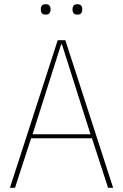

<svg xmlns="http://www.w3.org/2000/svg" viewBox="-20 -888 582 908"><path d="M491 0 415 -234H127L51 0H27L253 -698H289L515 0ZM321 -527 273 -678H269L221 -527L134 -253H408ZM196 -819Q183 -819 178 -825.5Q173 -832 173 -840V-847Q173 -855 178 -861.5Q183 -868 196 -868Q209 -868 214 -861.5Q219 -855 219 -847V-840Q219 -832 214 -825.5Q209 -819 196 -819ZM346 -819Q333 -819 328 -825.5Q323 -832 323 -840V-847Q323 -855 328 -861.5Q333 -868 346 -868Q359 -868 364 -861.5Q369 -855 369 -847V-840Q369 -832 364 -825.5Q359 -819 346 -819Z"/></svg>

Font: IBM Plex Sans Cond Thin
Style: Regular
Weight: 100
Width: 3
Designer: Mike Abbink, Paul van der Laan, Pieter van Rosmalen
Foundry: Bold Monday
Version: Version 1.3